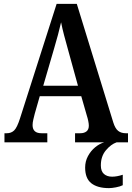

<svg xmlns="http://www.w3.org/2000/svg" viewBox="-20 -734 680 990"><path d="M3 0V-47H15Q38 -47 53 -61.5Q68 -76 83 -123L272 -714H376L564 -103Q574 -71 589.5 -59Q605 -47 629 -47H640V0H367V-47H394Q414 -47 426 -56.5Q438 -66 438 -86Q438 -96 435 -110.5Q432 -125 428 -137L399 -238H185L159 -147Q156 -135 152 -118.5Q148 -102 148 -89Q148 -47 194 -47H224V0ZM203 -292H382L331 -477Q320 -516 310.5 -552Q301 -588 295 -619Q281 -558 259 -484ZM542 236Q483 236 451 211Q419 186 419 130Q419 98 433.5 71Q448 44 470.5 25.5Q493 7 517 0H581Q552 10 526 41Q500 72 500 119Q500 149 516 163Q532 177 558 177Q583 177 613 167V221Q599 228 577.5 232Q556 236 542 236Z"/></svg>

Font: Noto Serif Thai Condensed SemiBold
Style: Regular
Weight: 600
Width: 3
Designer: Monotype Design Team
Foundry: Monotype Imaging Inc.
Version: Version 2.002; ttfautohint (v1.8.4.7-5d5b)